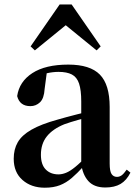

<svg xmlns="http://www.w3.org/2000/svg" viewBox="-20 -850 625 886"><path d="M186.6 16.2Q124.2 16.2 83.8 -19.4Q43.3 -54.9 43.3 -117.6Q43.3 -161.2 62 -193.6Q80.7 -226.1 125.1 -251.5Q169.6 -277 245.4 -297.9Q284.8 -309.4 334.4 -322Q384 -334.6 424 -344.4V-318.9Q384 -308.9 344 -297.6Q303.9 -286.4 277.1 -276.7Q223.3 -254.9 196.1 -220.6Q168.8 -186.4 168.8 -135.9Q168.8 -90.4 191.1 -67.9Q213.3 -45.3 250 -45.3Q266.3 -45.3 284.7 -52.6Q303.1 -59.9 327.4 -79.7Q351.8 -99.4 385.3 -135.5L400.8 -82.4H365.7Q336.6 -50.6 311.2 -28.7Q285.7 -6.8 256.4 4.7Q227 16.2 186.6 16.2ZM466.1 15.2Q414.6 15.2 387.9 -14.2Q361.2 -43.6 354.9 -94V-96.5V-381.4Q354.9 -434.7 344.8 -464.5Q334.7 -494.3 311.6 -506.3Q288.5 -518.3 250 -518.3Q224.4 -518.3 197.3 -512.2Q170.2 -506.1 133.8 -491.2L196.1 -516.3L185.9 -439.2Q183.3 -395.9 164.6 -378Q145.8 -360.2 120.3 -360.2Q71.1 -360.2 59.2 -406.5Q68.9 -473.5 129.4 -512.7Q189.9 -551.9 295.1 -551.9Q395.4 -551.9 440.7 -505.9Q486.1 -459.8 486.1 -356.2V-94.8Q486.1 -60.3 494.8 -47Q503.6 -33.8 519.7 -33.8Q531.3 -33.8 541.3 -40.9Q551.3 -48.1 564.7 -67.2L581.9 -53.4Q564 -17.5 536.2 -1.1Q508.4 15.2 466.1 15.2ZM425.7 -617.5 244.1 -765.6H322.7L140.8 -617.5L121.2 -635.9L255.3 -829.5H310.5L444.6 -635.9Z"/></svg>

Font: Noto Serif HK
Style: Regular
Weight: 200
Designer: Ryoko NISHIZUKA 西塚涼子 (kana & ideographs); Frank Grießhammer (Latin, Greek & Cyrillic); Wenlong ZHANG 张文龙 (bopomofo); San
Foundry: Adobe
Version: Version 2.001;hotconv 1.1.0;makeotfexe 2.6.0